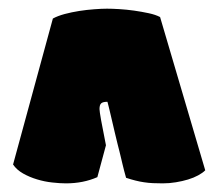

<svg xmlns="http://www.w3.org/2000/svg" viewBox="-20 -659 498 438"><path d="M225.1 -426.8Q214.8 -426.8 210.9 -423.3Q207 -419.9 207 -410.2Q207 -400.4 221.7 -327.6L202.1 -254.9Q169.9 -240.7 130.4 -240.7Q116.7 -240.7 99.1 -242.7Q81.5 -244.6 64.5 -249.8Q47.4 -254.9 32.7 -263.2Q18.1 -271.5 9.8 -283.7L100.6 -616.7Q111.3 -622.6 127.4 -627Q143.6 -631.3 160.9 -634Q178.2 -636.7 195.1 -637.9Q211.9 -639.2 224.1 -639.2Q235.8 -639.2 252.2 -638.2Q268.6 -637.2 285.9 -634.8Q303.2 -632.3 319.1 -628.9Q335 -625.5 345.2 -620.1L448.2 -270.5Q442.4 -264.6 432.1 -259Q421.9 -253.4 408.9 -249.5Q396 -245.6 381.3 -243.2Q366.7 -240.7 351.1 -240.7Q338.9 -240.7 328.6 -241.2Q318.4 -241.7 308.6 -243.2Q298.8 -244.6 289.1 -247.1Q279.3 -249.5 267.6 -253.4Q265.1 -261.7 263.2 -269.5Q261.2 -277.3 259.3 -285.2Q257.8 -292 256.3 -297.9Q254.9 -303.7 252.4 -314Q251 -319.3 248.3 -330.1Q245.6 -340.8 241.7 -357.4Q235.8 -382.8 233.2 -393.8Q230.5 -404.8 229.5 -409.4Q228.5 -414.1 227.8 -416.3Q227.1 -418.5 225.1 -426.8Z"/></svg>

Font: Modak sl
Style: Regular
Weight: 400
Designer: Sarang Kulkarni, Maithili Shingre, Noopur Datye
Foundry: Ek Type
Version: Version 1.036;PS Version 1.000;hotconv 1.0.79;makeotf.lib2.5